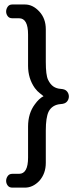

<svg xmlns="http://www.w3.org/2000/svg" viewBox="-20 -743 337 864"><path d="M106.3 -587.3Q106.3 -660.8 65.8 -660.8H35.4Q21.5 -660.8 14.6 -670.3Q7.6 -679.7 7.6 -691.1Q7.6 -702.5 14.6 -712.7Q21.5 -722.8 35.4 -722.8H92.4Q127.8 -722.8 157 -691.1Q186.1 -659.5 186.1 -611.4V-464.6Q186.1 -405.1 196.2 -384.2Q206.3 -363.3 220.3 -353.8Q234.2 -344.3 253.8 -343Q273.4 -341.8 281.6 -331.6Q289.9 -321.5 289.9 -308.9Q289.9 -296.2 281.6 -286.1Q273.4 -275.9 253.8 -274.7Q234.2 -273.4 220.3 -264.6Q206.3 -255.7 198.7 -240.5Q186.1 -213.9 186.1 -155.7V-10.1Q186.1 38 157 70.9Q127.8 101.3 92.4 101.3H35.4Q21.5 101.3 14.6 91.8Q7.6 82.3 7.6 70.9Q7.6 59.5 14.6 49.4Q21.5 39.2 35.4 39.2H65.8Q106.3 39.2 106.3 -34.2V-173.4Q106.3 -232.9 136.7 -273.4Q155.7 -300 175.9 -310.1Q172.2 -313.9 160.1 -322.8Q148.1 -331.6 136.7 -346.8Q106.3 -389.9 106.3 -446.8Z"/></svg>

Font: Mandali
Style: Regular
Weight: 400
Designer: Purushoth Kumar Guthula
Foundry: Silikandhra, Hyderabad
Version: Version 1.0.5; ttfautohint (v1.2.25-373a) -l 7 -r 28 -G 50 -